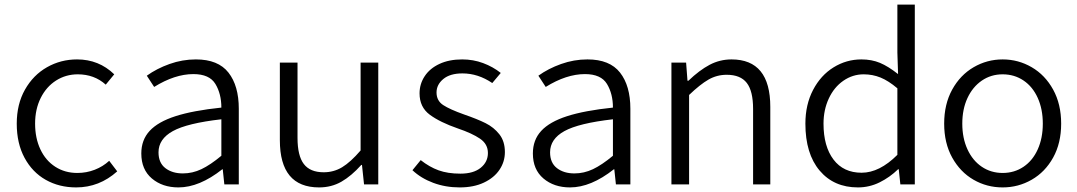

<svg xmlns="http://www.w3.org/2000/svg" viewBox="-20 -804 4696 837"><path d="M53 -265Q53 -350 89 -413.5Q125 -477 185 -511Q245 -545 316 -545Q411 -545 478 -480L441 -435Q391 -480 319 -480Q267 -480 224.5 -453Q182 -426 157.5 -377Q133 -328 133 -265Q133 -202 156 -153Q179 -104 221 -77Q263 -50 317 -50Q357 -50 393 -64Q429 -78 456 -103L491 -57Q413 13 312 13Q238 13 179.5 -20Q121 -53 87 -116Q53 -179 53 -265Z M596 -135Q596 -194 632.5 -233.5Q669 -273 745 -297.5Q821 -322 945 -335Q945 -395 919 -438Q893 -481 823 -481Q742 -481 652 -425L620 -474Q663 -505 719 -525Q775 -545 834 -545Q931 -545 976 -487.5Q1021 -430 1021 -330V0H958L951 -66H949Q849 13 758 13Q688 13 642 -26Q596 -65 596 -135ZM945 -125V-284Q796 -267 733.5 -232.5Q671 -198 671 -140Q671 -94 701 -71Q731 -48 777 -48Q819 -48 858 -66.5Q897 -85 945 -125Z M1200 -193V-531H1277V-203Q1277 -125 1304.5 -89Q1332 -53 1391 -53Q1435 -53 1471.5 -75Q1508 -97 1552 -148V-531H1629V0H1567L1558 -85H1555Q1512 -37 1468.5 -12Q1425 13 1371 13Q1200 13 1200 -193Z M1778 -62 1814 -106Q1852 -76 1892 -61.5Q1932 -47 1987 -47Q2044 -47 2075.5 -72.5Q2107 -98 2107 -137Q2107 -176 2072.5 -199.5Q2038 -223 1976 -244Q1898 -271 1853.5 -304Q1809 -337 1809 -397Q1809 -438 1831.5 -472Q1854 -506 1896 -525.5Q1938 -545 1995 -545Q2043 -545 2086 -529Q2129 -513 2163 -486L2126 -442Q2064 -484 1996 -484Q1942 -484 1912.5 -459.5Q1883 -435 1883 -401Q1883 -365 1912 -346Q1941 -327 2003 -305Q2061 -285 2097 -267Q2133 -249 2157 -218.5Q2181 -188 2181 -141Q2181 -99 2157.5 -64Q2134 -29 2089.5 -8Q2045 13 1984 13Q1922 13 1868.5 -7Q1815 -27 1778 -62Z M2303 -135Q2303 -194 2339.5 -233.5Q2376 -273 2452 -297.5Q2528 -322 2652 -335Q2652 -395 2626 -438Q2600 -481 2530 -481Q2449 -481 2359 -425L2327 -474Q2370 -505 2426 -525Q2482 -545 2541 -545Q2638 -545 2683 -487.5Q2728 -430 2728 -330V0H2665L2658 -66H2656Q2556 13 2465 13Q2395 13 2349 -26Q2303 -65 2303 -135ZM2652 -125V-284Q2503 -267 2440.5 -232.5Q2378 -198 2378 -140Q2378 -94 2408 -71Q2438 -48 2484 -48Q2526 -48 2565 -66.5Q2604 -85 2652 -125Z M2907 -531H2971L2977 -452H2981Q3029 -498 3073.5 -521.5Q3118 -545 3169 -545Q3338 -545 3338 -338V0H3263V-329Q3263 -407 3235.5 -442.5Q3208 -478 3148 -478Q3105 -478 3068.5 -457Q3032 -436 2984 -390V0H2907Z M3491 -265Q3491 -348 3524.5 -412Q3558 -476 3614 -510.5Q3670 -545 3735 -545Q3780 -545 3816 -530Q3852 -515 3895 -481L3892 -575V-784H3968V0H3905L3898 -66H3895Q3859 -31 3814.5 -9Q3770 13 3720 13Q3615 13 3553 -60.5Q3491 -134 3491 -265ZM3892 -129V-419Q3853 -452 3818.5 -466Q3784 -480 3745 -480Q3697 -480 3656.5 -452Q3616 -424 3593 -374.5Q3570 -325 3570 -265Q3570 -166 3613.5 -108.5Q3657 -51 3736 -51Q3814 -51 3892 -129Z M4096 -265Q4096 -350 4131 -413.5Q4166 -477 4224.5 -511Q4283 -545 4351 -545Q4419 -545 4477.5 -511Q4536 -477 4571 -413.5Q4606 -350 4606 -265Q4606 -180 4571 -117Q4536 -54 4477.5 -20.5Q4419 13 4351 13Q4282 13 4224 -20.5Q4166 -54 4131 -117Q4096 -180 4096 -265ZM4526 -265Q4526 -328 4504 -377Q4482 -426 4442 -453Q4402 -480 4351 -480Q4300 -480 4260 -452.5Q4220 -425 4197.5 -376.5Q4175 -328 4175 -265Q4175 -202 4197.5 -153Q4220 -104 4260 -77Q4300 -50 4351 -50Q4402 -50 4442 -77Q4482 -104 4504 -153Q4526 -202 4526 -265Z"/></svg>

Font: Nebula Sans Book
Style: Regular
Weight: 400
Designer: Paul D. Hunt for Adobe (as Source Sans)
Foundry: Nebula Entertainment & Broadcasting LLC
Version: Version 1.010